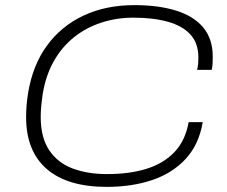

<svg xmlns="http://www.w3.org/2000/svg" viewBox="-20 -718 887 750"><path d="M397 12Q243 12 162.5 -58Q82 -128 82 -260Q82 -284 84 -308Q86 -332 90 -356Q108 -464 163.5 -540Q219 -616 306 -657Q393 -698 505 -698Q599 -698 668 -676.5Q737 -655 774 -610.5Q811 -566 811 -497Q811 -485 810.5 -472Q810 -459 807 -445H750Q753 -458 754 -470Q755 -482 755 -493Q755 -549 724 -583Q693 -617 636 -633Q579 -649 501 -649Q435 -649 375.5 -629.5Q316 -610 269 -572.5Q222 -535 190.5 -479.5Q159 -424 147 -352Q145 -338 143.5 -325.5Q142 -313 141 -302Q140 -291 139.5 -281.5Q139 -272 139 -262Q139 -181 172 -131.5Q205 -82 263.5 -60Q322 -38 398 -38Q487 -38 553.5 -59Q620 -80 662 -124.5Q704 -169 717 -241H772Q757 -153 705 -97Q653 -41 574 -14.5Q495 12 397 12Z"/></svg>

Font: Archivo SemiExpanded Thin
Style: Italic
Weight: 250
Width: 6
Italic angle: -10°
Designer: Hector Gatti
Foundry: Omnibus-Type
Version: Version 2.001